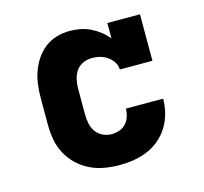

<svg xmlns="http://www.w3.org/2000/svg" viewBox="-84 -621 767 722"><g transform="rotate(-15 300.0 -260.0)"><path d="M298 8Q268 8 238.5 3Q209 -2 182.5 -15Q156 -28 134.5 -48.5Q113 -69 99 -95.5Q85 -122 80 -151Q75 -180 75 -210V-310Q75 -336 78 -362Q81 -388 89.5 -412.5Q98 -437 112.5 -459Q127 -481 147.5 -497Q168 -513 193.5 -520.5Q219 -528 245 -528Q266 -528 286.5 -524Q307 -520 325.5 -511Q344 -502 360.5 -489Q377 -476 390 -460V-520H517V-339H390Q390 -355 381 -368.5Q372 -382 359 -391Q346 -400 331 -404Q316 -408 300 -408Q282 -408 265 -400.5Q248 -393 238 -378.5Q228 -364 224 -346Q220 -328 220 -310V-210Q220 -192 223.5 -174.5Q227 -157 237 -142.5Q247 -128 263.5 -120Q280 -112 298 -112Q313 -112 328 -117Q343 -122 353.5 -133.5Q364 -145 369 -160Q374 -175 374 -191H519Q519 -163 512 -135.5Q505 -108 490.5 -84Q476 -60 454.5 -41.5Q433 -23 407 -12Q381 -1 353.5 3.5Q326 8 298 8Z"/></g></svg>

Font: Iosevka Etoile Heavy
Style: Regular
Weight: 900
Designer: Belleve Invis
Foundry: Belleve Invis
Version: Version 22.1.2; ttfautohint (v1.8.4)